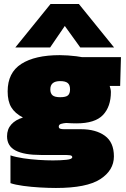

<svg xmlns="http://www.w3.org/2000/svg" viewBox="-20 -758 626 954"><path d="M56 -522 231 -738H372L547 -522H379L302 -629L229 -522ZM258 176Q223 176 179 173.5Q135 171 95 165.5Q55 160 32 152V14Q59 23 96 28.5Q133 34 172 36.5Q211 39 243 39Q281 39 310 36Q339 33 339 23Q339 15 327.5 13.5Q316 12 297 12H183Q100 12 57.5 -10Q15 -32 15 -81Q15 -116 36 -139.5Q57 -163 94 -174Q54 -195 36 -225Q18 -255 18 -304Q18 -397 86 -440.5Q154 -484 277 -484Q295 -484 317.5 -482.5Q340 -481 359.5 -478.5Q379 -476 388 -474H581L577 -331H525Q527 -325 529 -316.5Q531 -308 531 -301Q531 -228 491.5 -186.5Q452 -145 360 -145Q350 -145 335 -145.5Q320 -146 309 -147Q295 -146 283.5 -142.5Q272 -139 272 -129Q272 -121 279 -118.5Q286 -116 298 -116H382Q456 -116 501 -83.5Q546 -51 546 19Q546 88 478.5 132Q411 176 258 176ZM279 -275Q307 -275 317.5 -284Q328 -293 328 -314Q328 -336 316.5 -345.5Q305 -355 279 -355Q230 -355 230 -314Q230 -294 241 -284.5Q252 -275 279 -275Z"/></svg>

Font: Boz Display
Style: Regular
Weight: 900
Version: Version 2.000; ttfautohint (v1.8.3)